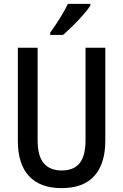

<svg xmlns="http://www.w3.org/2000/svg" viewBox="-20 -960 635 990"><path d="M523 -235Q523 -116 466.5 -53Q410 10 297 10Q187 10 129.5 -52Q72 -114 72 -234V-714H174V-236Q174 -155 206 -118Q238 -81 298 -81Q361 -81 391 -119Q421 -157 421 -237V-714H523ZM446 -931Q433 -911 408 -882.5Q383 -854 355 -826.5Q327 -799 305 -780H239V-792Q265 -828 289.5 -867Q314 -906 330 -940H446Z"/></svg>

Font: Noto Sans Arabic UI Cn Md
Style: Regular
Weight: 500
Width: 3
Designer: Monotype Design Team, Nadine Chahine and Nizar Qandah
Foundry: Monotype Imaging Inc.
Version: Version 2.010; ttfautohint (v1.8.4.7-5d5b)